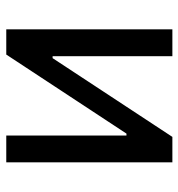

<svg xmlns="http://www.w3.org/2000/svg" viewBox="2 -588 586 631"><g transform="rotate(-90 295.5 -273.0)"><path d="M514.2 0H425.8V-393.6H419.4L160.6 0H77.1V-545.9H165V-150.9H171.4L431.2 -545.9H514.2Z"/></g></svg>

Font: Inter Variable LoSnoCo
Style: Regular
Weight: 400
Designer: Rasmus Andersson
Foundry: rsms
Version: Version 4.000;git-a52131595; featfreeze: case,dlig,ss01,ss02